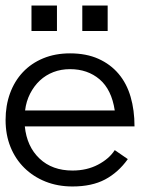

<svg xmlns="http://www.w3.org/2000/svg" viewBox="-22 -657 588 688"><path d="M66.9 -204.1Q74.2 -131.8 119.6 -88.9Q165 -45.9 237.8 -45.9Q289.1 -45.9 329.1 -66.9Q369.1 -87.9 389.2 -119.1L436 -86.9Q401.9 -39.1 354.5 -13.9Q307.1 11.2 237.8 11.2Q185.1 11.2 141.1 -6.3Q97.2 -23.9 65.2 -55.4Q33.2 -86.9 15.6 -130.4Q-2 -173.8 -2 -227.1Q-2 -278.8 13.9 -322.5Q29.8 -366.2 59.8 -398.2Q89.8 -430.2 132.8 -448Q175.8 -465.8 229 -465.8Q287.1 -465.8 330.6 -446.3Q374 -426.8 403.1 -392.3Q432.1 -357.9 446 -310.1Q460 -262.2 460 -204.1ZM389.2 -261.2Q377.9 -335.9 335 -372.6Q292 -409.2 229 -409.2Q196.8 -409.2 169.4 -398.7Q142.1 -388.2 121.1 -368.7Q100.1 -349.1 85.9 -321.5Q71.8 -293.9 67.9 -261.2ZM363.8 -545.9H272.9V-637.2H363.8ZM182.1 -545.9H90.8V-637.2H182.1Z"/></svg>

Font: Anonymous Pro
Style: Regular
Weight: 400
Monospace: yes
Designer: Mark Simonson
Version: Version 1.003